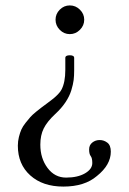

<svg xmlns="http://www.w3.org/2000/svg" viewBox="-20 -459 475 709"><path d="M320.8 143.1Q320.8 124.5 314.9 117.2Q309.1 109.9 309.1 92.8Q309.1 76.7 320.8 67.4Q332.5 58.1 348.1 58.1Q363.8 58.1 376.5 67.9Q389.2 77.6 389.2 101.1Q389.2 149.9 337.9 190.9Q292.5 230 213.9 230Q137.7 230 91.8 188.7Q45.9 147.5 45.9 79.1Q45.9 62.5 49.8 46.9Q53.7 31.2 58.8 19.5Q64 7.8 74.5 -5.4Q85 -18.6 92 -26.6Q99.1 -34.7 113 -46.1Q127 -57.6 133.8 -62.5L154.8 -78.1Q169.4 -88.9 177.2 -95.2Q185.1 -101.6 194.1 -110.8Q203.1 -120.1 207 -127.9Q221.2 -154.8 221.2 -201.2V-245.1Q221.2 -254.9 237.8 -254.9Q253.9 -254.9 253.9 -245.1V-199.2Q253.9 -179.7 252 -163.6Q250 -147.5 243.4 -125.7Q236.8 -104 221.9 -81.5Q207 -59.1 184.1 -38.1Q153.8 -9.8 141.4 15.4Q128.9 40.5 128.9 75.2Q128.9 125.5 155.5 161.1Q182.1 196.8 224.1 196.8Q266.6 196.8 293.7 181.2Q320.8 165.5 320.8 143.1ZM275.1 -423.3Q291 -407.7 291 -386.2Q291 -364.7 275.1 -348.9Q259.3 -333 237.8 -333Q216.3 -333 200.7 -348.9Q185.1 -364.7 185.1 -386.2Q185.1 -407.7 200.7 -423.3Q216.3 -439 237.8 -439Q259.3 -439 275.1 -423.3Z"/></svg>

Font: Linux Libertine G
Style: Regular
Weight: 400
Designer: Philipp H. Poll
Foundry: Philipp H. Poll
Version: Version 4.7.5